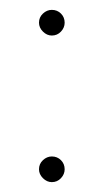

<svg xmlns="http://www.w3.org/2000/svg" viewBox="-20 -362 210 389"><path d="M111 -316Q111 -306 103.5 -298Q96 -290 85 -290Q75 -290 67 -298Q59 -306 59 -316Q59 -327 67 -334.5Q75 -342 85 -342Q96 -342 103.5 -334.5Q111 -327 111 -316ZM111 -19Q111 -9 103.5 -1Q96 7 85 7Q75 7 67 -1Q59 -9 59 -19Q59 -30 67 -37.5Q75 -45 85 -45Q96 -45 103.5 -37.5Q111 -30 111 -19Z"/></svg>

Font: Montserrat-Arabic Thin
Style: Regular
Weight: 250
Designer: Mohamed Gaber
Foundry: Kief Type Foundry
Version: Version 5.008